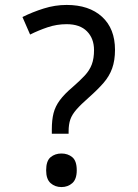

<svg xmlns="http://www.w3.org/2000/svg" viewBox="-20 -744 558 778"><path d="M190 -202V-220Q190 -258 197 -285.5Q204 -313 222.5 -338Q241 -363 273 -390Q304 -417 323.5 -438Q343 -459 352 -483Q361 -507 361 -541Q361 -588 332.5 -617Q304 -646 250 -646Q210 -646 173 -633.5Q136 -621 102 -604L71 -675Q111 -695 157 -709.5Q203 -724 250 -724Q341 -724 393.5 -676Q446 -628 446 -542Q446 -499 434.5 -467Q423 -435 399.5 -408Q376 -381 341 -350Q308 -321 290 -300.5Q272 -280 265 -260Q258 -240 258 -211V-202ZM229 14Q203 14 185 -2Q167 -18 167 -54Q167 -92 185 -107Q203 -122 229 -122Q255 -122 273 -107Q291 -92 291 -54Q291 -18 273 -2Q255 14 229 14Z"/></svg>

Font: hexuhindi05
Style: Book
Weight: 400
Designer: Jelle Bosma - Monotype Design Team
Foundry: Monotype Imaging Inc.
Version: Version 2.003